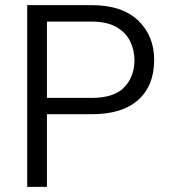

<svg xmlns="http://www.w3.org/2000/svg" viewBox="-20 -731 664 751"><path d="M338.4 -284.2H163.6V0H86.4V-710.9H338.4Q457.5 -710.9 520.3 -650.9Q583 -590.8 583 -496.6Q583 -396 520.5 -340.1Q458 -284.2 338.4 -284.2ZM338.4 -646.5H163.6V-348.1H338.4Q427.2 -348.1 466.6 -390.1Q505.9 -432.1 505.9 -495.6Q505.9 -535.6 488.8 -570.1Q471.7 -604.5 434.8 -625.5Q397.9 -646.5 338.4 -646.5Z"/></svg>

Font: Vazirmatn UI Light
Style: Regular
Weight: 300
Designer: Saber Rastikerdar
Foundry: Saber Rastikerdar
Version: Version 33.003